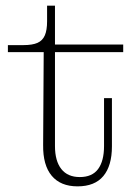

<svg xmlns="http://www.w3.org/2000/svg" viewBox="-20 -652 492 681"><path d="M255 9Q195 9 163.5 -28.5Q132 -66 133 -138L135 -467H8V-492H63Q95 -492 113 -500Q131 -508 139 -526.5Q147 -545 147 -576V-632H175V-134Q175 -81 197.5 -52.5Q220 -24 263 -24Q307 -24 328 -52.5Q349 -81 349 -134V-304H377V-133Q377 -64 346.5 -27.5Q316 9 255 9ZM175 -467V-494H417V-467Z"/></svg>

Font: Montagu Slab 144pt ExtraLight
Style: Regular
Weight: 250
Version: Version 1.000